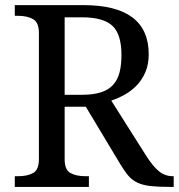

<svg xmlns="http://www.w3.org/2000/svg" viewBox="-20 -734 702 754"><path d="M417 -338.9 554.2 -122.1Q579.6 -82 603.5 -62Q627.4 -42 659.2 -42H662.1V0H647.9Q601.1 0 571 -3.4Q541 -6.8 520 -16.6Q499 -26.4 484.1 -43.9Q469.2 -61.5 452.1 -89.8L316.9 -314.9H233.9V-108.9Q233.9 -67.4 256.3 -54.7Q278.8 -42 315.9 -42H329.1V0H38.1V-42H50.8Q87.9 -42 110.4 -54.7Q132.8 -67.4 132.8 -108.9V-604Q132.8 -646 109.9 -658.9Q86.9 -671.9 50.8 -671.9H38.1V-713.9H307.1Q564 -713.9 564 -521Q564 -481 551 -450.9Q538.1 -420.9 517.1 -398.9Q496.1 -377 469.7 -362.3Q443.4 -347.7 417 -338.9ZM301.8 -666H233.9V-361.8H304.2Q389.2 -361.8 424.3 -400.9Q441.9 -420.4 449.5 -449.7Q457 -479 457 -518.1Q457 -598.6 421.9 -632.3Q386.2 -666 301.8 -666Z"/></svg>

Font: Koh Santepheap
Style: Regular
Weight: 400
Designer: Danh Hong
Version: Version 2.002; ttfautohint (v1.8.3)